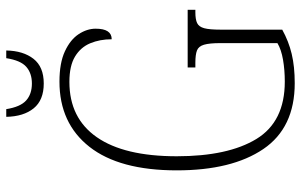

<svg xmlns="http://www.w3.org/2000/svg" viewBox="-190 -740 940 599"><g transform="rotate(-90 279.5 -440.0)"><path d="M320 10Q181 10 114.5 -88Q48 -186 48 -358Q48 -537 121.5 -630.5Q195 -724 325 -724Q383 -724 419.5 -707Q456 -690 473 -664Q490 -638 490 -611Q490 -561 457 -561Q457 -598 444.5 -628Q432 -658 403 -675.5Q374 -693 324 -693Q211 -693 151.5 -607.5Q92 -522 92 -358Q92 -198 146 -109.5Q200 -21 325 -21Q361 -21 393 -26.5Q425 -32 445 -44V-222Q445 -256 440 -273Q435 -290 422 -295Q409 -300 384 -300H369V-324H549V-300H541Q519 -300 507.5 -294.5Q496 -289 491.5 -272.5Q487 -256 487 -221V-29Q451 -9 411.5 0.5Q372 10 320 10ZM319 -773Q267 -773 241.5 -804.5Q216 -836 215 -890H239Q246 -846 266 -828Q286 -810 319 -810Q351 -810 371 -827.5Q391 -845 398 -890H422Q421 -837 396 -805Q371 -773 319 -773Z"/></g></svg>

Font: Noto Serif Ethiopic Condensed ExtraLight
Style: Regular
Weight: 200
Width: 3
Designer: Monotype Design Team
Foundry: Monotype Imaging Inc.
Version: Version 2.102; ttfautohint (v1.8.4.7-5d5b)